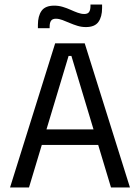

<svg xmlns="http://www.w3.org/2000/svg" viewBox="-20 -831 620 851"><path d="M108.5 0H24.5L224.5 -639H355.5L556 0H472L296.5 -583H284ZM435.5 -188.5H144.5V-257.5H435.5ZM360.5 -711Q341.5 -711 323.5 -716.5Q305.5 -722 288.8 -729.2Q272 -736.5 256.8 -742.2Q241.5 -748 227.5 -748Q212.5 -748 206.2 -739Q200 -730 200 -712.5V-706H148V-721Q148 -760 164.2 -783Q180.5 -806 220.5 -806Q240 -806 258.2 -800.5Q276.5 -795 293 -787.5Q309.5 -780 324.8 -774.5Q340 -769 353.5 -769Q369 -769 375 -778Q381 -787 381 -804.5V-811H432.5V-795.5Q432.5 -756.5 416.2 -733.8Q400 -711 360.5 -711Z"/></svg>

Font: Anek Devanagari Medium
Style: Regular
Weight: 400
Version: Version 1.003